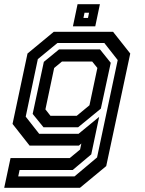

<svg xmlns="http://www.w3.org/2000/svg" viewBox="-40 -691 688 911"><path d="M-20 200 10 59H291L340 18.5L346 -10L334 0H100.5L19.5 -103L90.5 -437L215 -540H496.5L578 -437L464 97L339.5 200ZM46.5 146H313.5L420.5 56L518.5 -406L455 -487H232.5L139.5 -410.5L82 -137.5L146 -56H332.5L430.5 -136.5L393 41.5L305 115.5H53ZM166.5 -87 115 -150.5 168 -397.5 240 -456.5H434.5L485.5 -393L438.5 -175.5L330.5 -87ZM199.5 -141.5H324L384.5 -191.5L422 -368.5L397.5 -399H254L217 -368.5L175.5 -172ZM306 -566 328 -671H434L412 -566ZM356 -606H377.5L382.5 -630.5H361Z"/></svg>

Font: Tourney SemiBold
Style: Italic
Weight: 600
Italic angle: -12°
Version: Version 1.015